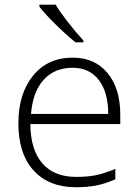

<svg xmlns="http://www.w3.org/2000/svg" viewBox="-20 -786 589 816"><path d="M303.2 9.8Q187.5 9.8 122.8 -61.5Q58.1 -132.8 58.1 -261.2Q58.1 -388.2 120.6 -464.6Q183.1 -541 289.1 -541Q382.8 -541 437 -475.6Q491.2 -410.2 491.2 -297.9V-258.8H108.9Q109.9 -149.4 159.9 -91.8Q210 -34.2 303.2 -34.2Q348.6 -34.2 383.1 -40.5Q417.5 -46.9 470.2 -67.9V-23.9Q425.3 -4.4 387.2 2.7Q349.1 9.8 303.2 9.8ZM289.1 -498Q212.4 -498 166 -447.5Q119.6 -397 111.8 -301.8H439.9Q439.9 -394 399.9 -446Q359.9 -498 289.1 -498ZM334.5 -606H300.8Q253.9 -644.5 208.7 -689.7Q163.6 -734.9 147.5 -757.8V-766.1H216.8Q229.5 -742.7 264.9 -696.8Q300.3 -650.9 334.5 -613.8Z"/></svg>

Font: Zoram GWebM Light
Style: Regular
Weight: 300
Foundry: Ascender Corporation
Version: Version 1.000